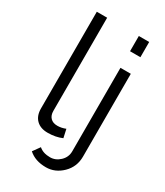

<svg xmlns="http://www.w3.org/2000/svg" viewBox="-222 -821 941 1092"><g transform="rotate(30 248.5 -274.5)"><path d="M269 181Q198 181 155 142L188 96Q215 120 261 120Q297 120 325.5 93Q354 66 354 27V-521H422V23Q422 90 375.5 135.5Q329 181 269 181ZM422 -630H354V-730H422ZM78 -95V-730H146V-118Q146 -89 162 -72.5Q178 -56 207 -56Q234 -56 261 -67L273 -12Q232 6 179 6Q132 6 105 -20.5Q78 -47 78 -95Z"/></g></svg>

Font: Raleway
Style: Regular
Weight: 400
Designer: Matt McInerney, Pablo Impallari, Rodrigo Fuenzalida
Foundry: Matt McInerney, Pablo Impallari, Rodrigo Fuenzalida
Version: Version 1.000;PS 001.001;hotconv 1.0.56; ttfautohint (v1.5)